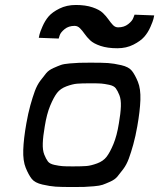

<svg xmlns="http://www.w3.org/2000/svg" viewBox="-20 -752 658 772"><path d="M452 -558Q412 -558 384 -567.5Q356 -577 342.5 -590Q329 -603 320 -616Q311 -629 301.5 -638.5Q292 -648 280 -648Q256 -648 240 -635Q224 -622 220 -610L216 -597L136 -600Q137 -605 139 -614Q141 -623 151 -646Q161 -669 175.5 -686Q190 -703 219 -717.5Q248 -732 285 -732Q324 -732 352 -722.5Q380 -713 393.5 -700Q407 -687 416 -674Q425 -661 434 -651.5Q443 -642 455 -642Q479 -642 495.5 -655Q512 -668 516 -680L521 -693L600 -690Q599 -685 597 -676Q595 -667 585 -644Q575 -621 560 -604Q545 -587 516.5 -572.5Q488 -558 452 -558ZM271 0Q226 0 203.5 -1.5Q181 -3 150.5 -10Q120 -17 107.5 -33Q95 -49 83.5 -77Q72 -105 73.5 -149.5Q75 -194 86 -256Q93 -296 102 -328.5Q111 -361 120 -385.5Q129 -410 142.5 -428Q156 -446 166 -458Q176 -470 195 -478.5Q214 -487 225.5 -491Q237 -495 261 -497Q285 -499 299 -499.5Q313 -500 342 -500Q345 -500 347 -500Q392 -500 414.5 -498.5Q437 -497 467.5 -490Q498 -483 510.5 -467Q523 -451 534.5 -423Q546 -395 544.5 -350.5Q543 -306 532 -244Q525 -204 516 -171.5Q507 -139 498 -114.5Q489 -90 475.5 -72Q462 -54 452 -42Q442 -30 423 -21.5Q404 -13 392.5 -9Q381 -5 357 -3Q333 -1 319 -0.5Q305 0 276 0Q273 0 271 0ZM275 -83Q310 -83 328 -84.5Q346 -86 370.5 -95Q395 -104 408.5 -121.5Q422 -139 436 -172.5Q450 -206 458 -256Q465 -296 466 -324Q467 -352 460 -369.5Q453 -387 445.5 -397Q438 -407 419 -411Q400 -415 387.5 -416Q375 -417 348 -417Q345 -417 343 -417Q308 -417 290 -415.5Q272 -414 247.5 -405Q223 -396 209.5 -378.5Q196 -361 182 -327.5Q168 -294 160 -244Q153 -204 152 -176Q151 -148 158 -130.5Q165 -113 172.5 -103Q180 -93 199 -89Q218 -85 230.5 -84Q243 -83 270 -83Q273 -83 275 -83Z"/></svg>

Font: Hermit LightItalic
Style: Regular
Weight: 300
Italic angle: -10°
Designer: Pablo Caro
Version: Version 2.000;PS 002.000;hotconv 1.0.88;makeotf.lib2.5.64775